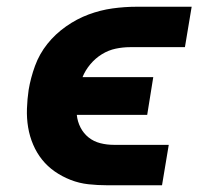

<svg xmlns="http://www.w3.org/2000/svg" viewBox="-20 -550 640 570"><path d="M298 0Q270 0 242.5 -3Q215 -6 189.5 -16Q164 -26 142.5 -41Q121 -56 105 -76Q89 -96 78.5 -120.5Q68 -145 63.5 -172Q59 -199 60 -227.5Q61 -256 65 -283Q71 -319 84 -354.5Q97 -390 120.5 -419.5Q144 -449 176 -471.5Q208 -494 243 -507Q278 -520 314 -525Q350 -530 386 -530H549L529 -410H366Q345 -410 323.5 -405.5Q302 -401 282.5 -389Q263 -377 248 -359Q233 -341 225 -321H435L417 -209H208Q210 -189 219 -171.5Q228 -154 243 -142Q258 -130 277.5 -125Q297 -120 318 -120H481L461 0Z"/></svg>

Font: Iosevka Slab HvExObl
Style: Regular
Weight: 900
Width: 7
Italic angle: -9°
Monospace: yes
Designer: Belleve Invis
Foundry: Belleve Invis
Version: Version 11.1.1; ttfautohint (v1.8.3)